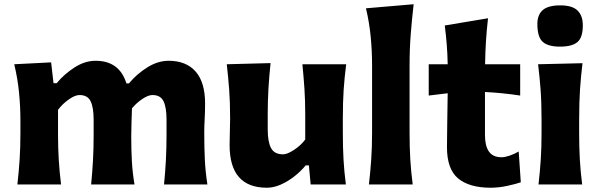

<svg xmlns="http://www.w3.org/2000/svg" viewBox="-20 -860 2790 895"><path d="M744.6 0Q750.5 -59.6 753.4 -115Q756.3 -170.4 756.3 -232.9V-301.3Q756.3 -359.4 742.2 -388.2Q728 -417 690.4 -417Q670.9 -417 643.6 -398.7Q616.2 -380.4 595.2 -355Q594.2 -324.7 593 -289.1Q591.8 -253.4 591.8 -225.1Q591.8 -161.1 594.7 -108.4Q597.7 -55.7 606.9 0H404.8Q410.6 -59.6 413.6 -115Q416.5 -170.4 416.5 -232.9V-301.3Q416.5 -359.4 402.3 -388.2Q388.2 -417 350.6 -417Q329.6 -417 300.3 -396.2Q271 -375.5 250.5 -348.1V-232.9Q250.5 -170.4 253.9 -115Q257.3 -59.6 264.6 0H61Q67.9 -59.6 71.5 -116.2Q75.2 -172.9 75.2 -242.2V-298.3Q75.2 -362.3 68.8 -427.7Q62.5 -493.2 46.4 -560.5L218.3 -569.3L229.5 -472.2H244.1Q278.8 -514.2 327.1 -545.4Q375.5 -576.7 425.8 -576.7Q536.6 -576.7 569.3 -471.2H581.1Q616.7 -514.6 666.3 -545.7Q715.8 -576.7 766.1 -576.7Q847.7 -576.7 891.8 -526.6Q936 -476.6 936 -377.4Q936 -340.8 934.1 -306.2Q932.1 -271.5 932.1 -242.2Q932.1 -172.9 934.8 -116.2Q937.5 -59.6 946.8 0Z M1224.1 15.1Q1050.3 15.1 1050.3 -183.6Q1050.3 -220.2 1051.5 -248.3Q1052.7 -276.4 1052.7 -306.2Q1052.7 -384.8 1048.3 -442.6Q1043.9 -500.5 1037.1 -560.5L1241.2 -565.9Q1234.9 -505.9 1231.4 -448.2Q1228 -390.6 1228 -328.1V-256.3Q1228 -198.2 1243.7 -169.4Q1259.3 -140.6 1299.3 -140.6Q1319.3 -140.6 1350.8 -161.4Q1382.3 -182.1 1402.8 -209.5V-328.1Q1402.8 -390.6 1399.2 -445.6Q1395.5 -500.5 1389.6 -560.5H1593.8Q1585.9 -500.5 1582 -442.6Q1578.1 -384.8 1578.1 -306.2V-242.2Q1578.1 -172.9 1581.3 -116.2Q1584.5 -59.6 1592.3 0H1428.2L1419.9 -88.9H1404.8Q1381.8 -61 1351.6 -37.4Q1321.3 -13.7 1288.3 0.7Q1255.4 15.1 1224.1 15.1Z M1699.7 0Q1706.5 -59.6 1710.4 -116.2Q1714.4 -172.9 1714.4 -242.2V-554.2Q1714.4 -622.6 1708 -688.5Q1701.7 -754.4 1686 -821.3L1908.2 -840.3Q1900.4 -773.9 1894.8 -702.9Q1889.2 -631.8 1889.2 -554.2V-242.2Q1889.2 -172.9 1892.6 -116.2Q1896 -59.6 1903.8 0Z M2267.6 15.1Q2168 15.1 2115.7 -28.1Q2063.5 -71.3 2063.5 -174.3Q2063.5 -232.4 2064.9 -293.7Q2066.4 -355 2066.9 -425.3L1978.5 -414.6V-560.5H2066.9Q2065.9 -609.4 2062.5 -652.3Q2059.1 -695.3 2053.2 -741.2L2254.9 -774.9Q2248.5 -718.8 2245.4 -669.4Q2242.2 -620.1 2241.2 -560.5H2404.8V-414.6Q2363.8 -420.9 2322.5 -425Q2281.2 -429.2 2240.7 -431.2V-230Q2240.7 -179.7 2259.3 -153.3Q2277.8 -127 2317.9 -127Q2333.5 -127 2355.7 -134.5Q2377.9 -142.1 2397.9 -153.8L2407.7 -10.3Q2385.3 -2.4 2345.2 6.3Q2305.2 15.1 2267.6 15.1Z M2490.2 0Q2497.1 -59.6 2500.7 -116.2Q2504.4 -172.9 2504.4 -242.2V-298.3Q2504.4 -382.3 2500 -441.4Q2495.6 -500.5 2488.3 -560.5L2695.3 -565.4Q2688 -504.9 2683.8 -444.6Q2679.7 -384.3 2679.7 -298.3V-242.2Q2679.7 -172.9 2682.9 -116.2Q2686 -59.6 2693.8 0ZM2590.3 -642.6Q2534.7 -642.6 2509.8 -665Q2484.9 -687.5 2484.9 -748Q2484.9 -791 2510 -813Q2535.2 -835 2591.8 -835Q2647.5 -835 2672.1 -811Q2696.8 -787.1 2696.8 -741.7Q2696.8 -685.5 2671.9 -664.1Q2647 -642.6 2590.3 -642.6Z"/></svg>

Font: Pinar-DS1-FD Bold
Style: Regular
Weight: 700
Designer: Amin Abedi
Version: Version 2.000